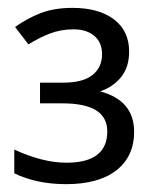

<svg xmlns="http://www.w3.org/2000/svg" viewBox="-20 -743 387 485"><path d="M306.2 -612.8Q306.2 -573.7 286.1 -548.6Q266.1 -523.4 232.9 -512.2Q318.8 -489.3 318.8 -410.2Q318.8 -347.7 273.9 -312.7Q229 -277.8 147 -277.8Q72.8 -277.8 16.1 -305.2V-365.2Q87.9 -332 147.9 -332Q251 -332 251 -411.1Q251 -481.9 138.2 -481.9H81.1V-534.2H139.2Q189.5 -534.2 213.6 -553.5Q237.8 -572.8 237.8 -606Q237.8 -635.7 218.3 -652.3Q198.7 -668.9 166 -668.9Q133.8 -668.9 106.4 -658.4Q79.1 -647.9 51.8 -630.9L18.1 -674.8Q48.8 -696.8 83 -710Q117.2 -723.1 163.1 -723.1Q229.5 -723.1 267.8 -694.1Q306.2 -665 306.2 -612.8Z"/></svg>

Font: Sahel FD
Style: FD
Weight: 400
Foundry: Saber Rastikerdar (saber.rastikerdar@gmail.com)
Version: Version 3.3.1